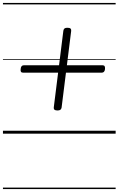

<svg xmlns="http://www.w3.org/2000/svg" viewBox="-20 -905 803 1300"><path d="M369 -157Q355 -157 349 -162Q343 -167 344 -177L409 -697Q411 -708 417 -712.5Q423 -717 436 -717Q451 -717 457 -712Q463 -707 462 -696L397 -176Q395 -166 388.5 -161.5Q382 -157 369 -157ZM136 -413Q126 -413 122 -419Q118 -425 120 -438Q122 -463 141 -463H675Q685 -463 688.5 -456.5Q692 -450 691 -437Q688 -413 669 -413ZM0 365H763V375H0ZM0 -20H763V0H0ZM0 -505H763V-500H0ZM0 -885H763V-875H0Z"/></svg>

Font: Playwrite GB J Guides
Style: Italic
Weight: 400
Italic angle: -7.01216°
Designer: Veronika Burian, José Scaglione
Foundry: TypeTogether
Version: Version 1.003